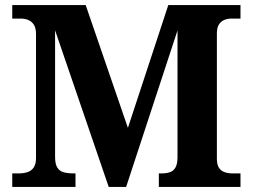

<svg xmlns="http://www.w3.org/2000/svg" viewBox="-20 -734 992 754"><path d="M28.1 0V-53H52.7Q73 -53 88.3 -58.1Q103.6 -63.2 112.5 -76.5Q121.4 -89.9 121.4 -113.1V-600.5Q121.4 -624.1 112.8 -637.2Q104.2 -650.2 90.9 -655.6Q77.6 -661 62 -661H28.1V-714H316.5L482.3 -231.9L640.9 -714H924.4V-661H888.2Q873.7 -661 860.8 -655.7Q847.9 -650.4 839.8 -638Q831.7 -625.6 831.7 -602.9V-110.5Q831.7 -88.8 839.2 -76.2Q846.7 -63.6 861.1 -58.3Q875.4 -53 894 -53H924.4V0H603.8V-53H613.8Q635.2 -53 649 -58.4Q662.7 -63.8 669.7 -77.3Q676.7 -90.8 677.1 -114.9V-614.6L475.4 0H406.9L196.3 -615V-118.1Q196.3 -90 205.1 -75.9Q213.9 -61.9 230.4 -57.4Q246.9 -53 270.1 -53H276.5V0Z"/></svg>

Font: Noto Serif Gurmukhi
Style: Regular
Weight: 400
Designer: Vaibhav Singh and the Monotype Design Team
Foundry: Monotype Imaging Inc.
Version: Version 2.003